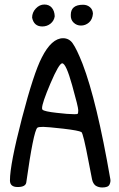

<svg xmlns="http://www.w3.org/2000/svg" viewBox="-20 -828 528 849"><path d="M222 -756Q221 -780 209 -794Q197 -808 176 -808Q155 -808 138.5 -790.5Q122 -773 122 -750Q130 -711 167 -711Q188 -711 203.5 -723.5Q219 -736 222 -756ZM293 -762Q292 -741 305.5 -728Q319 -715 338 -715Q358 -715 373.5 -728.5Q389 -742 391 -768Q390 -786 377.5 -796.5Q365 -807 347 -807Q293 -807 293 -762ZM165 -574Q129 -505 77 -305Q24 -101 24 -30Q24 -1 58 -1Q92 -1 96 -20Q128 -247 145 -263Q149 -267 171 -267Q188 -267 260 -259Q328 -251 340 -244Q348 -239 372 -112L387 -35Q391 -16 403 -7Q416 1 432 1Q458 1 464 -11.5Q470 -24 468 -35Q408 -382 345 -546Q319 -612 301 -637Q285 -659 259 -659Q208 -659 165 -574ZM299 -451Q326 -355 326 -341Q326 -329 324 -325Q322 -323 309 -323Q281 -323 231 -329Q176 -335 168 -343Q166 -345 166 -350Q166 -372 203 -459Q241 -548 255 -548Q272 -548 299 -451Z"/></svg>

Font: Patrick Hand SC
Style: Regular
Weight: 400
Designer: Patrick Wagesreiter
Foundry: Patrick Wagesreiter
Version: Version 2.001; ttfautohint (v1.8.2)